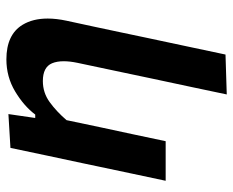

<svg xmlns="http://www.w3.org/2000/svg" viewBox="-86 -466 747 616"><g transform="rotate(-90 288.0 -157.5)"><path d="M293.5 196Q304.5 143.5 317.2 83.5Q330 23.5 344 -42Q356.5 -102 369.5 -163Q382.5 -223.5 395 -283.5Q400 -307.5 400 -327Q400 -349 393.5 -364.5Q381 -394 336.5 -394Q299 -394 269 -372.2Q239 -350.5 211 -318L188.5 -211Q176 -153.5 165.5 -104Q155 -54 143.5 0H16.5Q28 -54 38.8 -104.8Q49.5 -155.5 62.5 -217L73 -267Q84 -318.5 96.5 -377Q109 -435.5 122 -498L230.5 -504.5L218 -418.5H229Q256.5 -455 303.2 -483Q350 -511 406 -511Q485.5 -511 517 -459Q537 -426 537 -378.5Q537 -350.5 530 -318Q519 -268 509.8 -224.5Q500.5 -181 492.5 -143L476 -64.5Q461 5.5 448 67Q435 128.5 421.5 192Z"/></g></svg>

Font: Heraclito SemiBold
Style: Italic
Weight: 600
Italic angle: -12°
Designer: Kostas Bartsokas (font) & Cristiano Sobral (main changes)
Foundry: Kostas Bartsokas (font) & Cristiano Sobral (main changes)
Version: Version 1.00;July 8, 2020;FontCreator 13.0.0.2655 64-bit